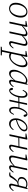

<svg xmlns="http://www.w3.org/2000/svg" viewBox="2220 -2756 779 5258"><g transform="rotate(90 2609.0 -127.5)"><path d="M213 13Q173 13 137 -5.5Q101 -24 78.5 -64Q56 -104 56 -165Q56 -227 74.5 -285Q93 -343 127 -389Q161 -435 206.5 -462.5Q252 -490 305 -490Q349 -490 384.5 -470.5Q420 -451 441 -411.5Q462 -372 462 -311Q462 -247 443 -189Q424 -131 390 -85.5Q356 -40 311 -13.5Q266 13 213 13ZM220 -16Q253 -16 282.5 -32.5Q312 -49 335.5 -77.5Q359 -106 376 -143Q393 -180 402.5 -220.5Q412 -261 412 -302Q412 -385 381 -423Q350 -461 300 -461Q266 -461 236 -444.5Q206 -428 182 -399.5Q158 -371 141 -334Q124 -297 115 -255.5Q106 -214 106 -172Q106 -91 139 -53.5Q172 -16 220 -16Z M582 6 573 0 668 -448 677 -435 552 -438 556 -460 704 -489 718 -480 694 -355 695 -353 664 -212Q652 -159 642 -106Q632 -53 621 0ZM851 6 841 0 910 -323Q915 -344 919 -365.5Q923 -387 923 -403Q923 -427 913 -437.5Q903 -448 882 -448Q857 -448 828.5 -435.5Q800 -423 763.5 -395.5Q727 -368 678 -323V-353H685Q723 -395 762 -425.5Q801 -456 838.5 -473Q876 -490 905 -490Q939 -490 956 -472Q973 -454 973 -422Q973 -404 969.5 -385.5Q966 -367 962 -349L961 -340L932 -211Q921 -158 910.5 -105.5Q900 -53 889 0ZM1158 13Q1136 13 1122 0Q1108 -13 1108 -33Q1108 -52 1112 -67.5Q1116 -83 1122 -108L1170 -312Q1176 -338 1181 -361.5Q1186 -385 1186 -403Q1186 -426 1175.5 -437Q1165 -448 1144 -448Q1120 -448 1093 -435.5Q1066 -423 1031 -396.5Q996 -370 947 -324V-355H954Q992 -397 1029.5 -427Q1067 -457 1102.5 -473.5Q1138 -490 1168 -490Q1202 -490 1219 -472Q1236 -454 1236 -422Q1236 -399 1231 -375.5Q1226 -352 1219 -323L1170 -117Q1166 -99 1162 -83Q1158 -67 1158 -55Q1158 -43 1165 -36.5Q1172 -30 1184 -30Q1208 -30 1234 -51Q1260 -72 1292 -112L1309 -99Q1288 -68 1264.5 -43Q1241 -18 1214.5 -2.5Q1188 13 1158 13Z M1258 242 1263 214 1369 205H1383L1499 214L1493 242ZM1344 242 1490 -447 1499 -435 1374 -438 1378 -460 1527 -489 1542 -480 1510 -331 1511 -329 1447 -31 1444 -21Q1432 39 1422.5 84.5Q1413 130 1405.5 168Q1398 206 1392 242ZM1513 13Q1486 13 1462 3.5Q1438 -6 1418 -28L1436 -67Q1458 -46 1482.5 -37Q1507 -28 1533 -28Q1564 -28 1592.5 -40Q1621 -52 1646.5 -74Q1672 -96 1693 -123Q1716 -153 1734 -189.5Q1752 -226 1762 -266.5Q1772 -307 1772 -347Q1772 -400 1755 -424Q1738 -448 1706 -448Q1675 -448 1641 -429.5Q1607 -411 1569.5 -375.5Q1532 -340 1489 -291L1480 -308H1489Q1520 -361 1561.5 -402Q1603 -443 1646.5 -466.5Q1690 -490 1727 -490Q1754 -490 1775 -478Q1796 -466 1808.5 -439Q1821 -412 1821 -366Q1821 -313 1803 -259.5Q1785 -206 1755 -157Q1725 -108 1685 -69.5Q1645 -31 1601 -9Q1557 13 1513 13Z M1992 13Q1965 13 1942 1Q1919 -11 1905 -39Q1891 -67 1891 -114Q1891 -165 1909 -218Q1927 -271 1958 -319.5Q1989 -368 2028 -406.5Q2067 -445 2110.5 -467.5Q2154 -490 2197 -490Q2217 -490 2232 -483Q2247 -476 2259 -464Q2271 -452 2281 -434L2264 -410Q2247 -430 2226 -440.5Q2205 -451 2181 -451Q2155 -451 2130 -441Q2105 -431 2082 -414.5Q2059 -398 2039 -376Q2010 -347 1988 -307Q1966 -267 1953.5 -222.5Q1941 -178 1941 -133Q1941 -78 1960.5 -54Q1980 -30 2012 -30Q2042 -30 2071.5 -48Q2101 -66 2134.5 -101.5Q2168 -137 2211 -189L2217 -165H2210Q2175 -115 2139.5 -74.5Q2104 -34 2067 -10.5Q2030 13 1992 13ZM2216 13Q2194 13 2179.5 -0.5Q2165 -14 2165 -41Q2165 -54 2166.5 -65Q2168 -76 2171 -88.5Q2174 -101 2177 -117L2176 -121L2247 -450L2251 -453L2288 -497L2303 -491L2222 -118Q2218 -101 2214.5 -84.5Q2211 -68 2211 -55Q2211 -42 2219 -36Q2227 -30 2239 -30Q2263 -30 2290.5 -52Q2318 -74 2347 -113L2365 -99Q2345 -68 2321 -43Q2297 -18 2271 -2.5Q2245 13 2216 13Z M2457 11Q2438 11 2422 0Q2406 -11 2396.5 -29Q2387 -47 2385 -68Q2389 -81 2396 -88Q2403 -95 2413 -95Q2428 -95 2436.5 -85Q2445 -75 2448 -56L2460 -3L2449 -1L2456 -7L2454 -11Q2486 -18 2514.5 -48.5Q2543 -79 2566 -126Q2589 -173 2602 -228.5Q2615 -284 2615 -340Q2615 -401 2598.5 -425Q2582 -449 2554 -449Q2526 -449 2503.5 -423Q2481 -397 2461 -356L2441 -368Q2457 -405 2476 -432Q2495 -459 2518 -474.5Q2541 -490 2567 -490Q2592 -490 2613 -476.5Q2634 -463 2646 -433Q2658 -403 2658 -353Q2658 -284 2640.5 -219Q2623 -154 2593 -102Q2563 -50 2527.5 -19.5Q2492 11 2457 11ZM2629 -239 2631 -267 2942 -269 2941 -247ZM2720 6 2710 0 2767 -265Q2774 -301 2781 -336Q2788 -371 2795 -406.5Q2802 -442 2809 -477L2844 -483L2853 -477L2797 -211Q2786 -159 2775.5 -106Q2765 -53 2754 0ZM2998 11Q2973 11 2952.5 -2.5Q2932 -16 2919.5 -46Q2907 -76 2907 -125Q2907 -194 2925 -259Q2943 -324 2972.5 -376Q3002 -428 3037.5 -459Q3073 -490 3108 -490Q3129 -490 3144.5 -479Q3160 -468 3169.5 -450Q3179 -432 3180 -411Q3177 -398 3169.5 -391Q3162 -384 3152 -384Q3137 -384 3129 -394Q3121 -404 3117 -422L3104 -479L3122 -478L3114 -467H3111Q3080 -461 3051.5 -430Q3023 -399 3000 -352.5Q2977 -306 2964 -250.5Q2951 -195 2951 -139Q2951 -77 2967.5 -53Q2984 -29 3012 -29Q3040 -29 3062 -55.5Q3084 -82 3104 -122L3124 -111Q3109 -75 3089.5 -47Q3070 -19 3047.5 -4Q3025 11 2998 11Z M3370 13Q3329 13 3295.5 -6Q3262 -25 3241.5 -65Q3221 -105 3221 -168Q3221 -229 3242.5 -286.5Q3264 -344 3300.5 -389.5Q3337 -435 3384 -462.5Q3431 -490 3483 -490Q3525 -490 3551.5 -469Q3578 -448 3578 -407Q3578 -374 3558.5 -341Q3539 -308 3498 -277.5Q3457 -247 3395 -220Q3333 -193 3249 -171L3246 -197Q3344 -221 3407.5 -254.5Q3471 -288 3503 -325.5Q3535 -363 3535 -402Q3535 -431 3518 -445.5Q3501 -460 3471 -460Q3435 -460 3399 -436.5Q3363 -413 3333 -372.5Q3303 -332 3284.5 -282.5Q3266 -233 3266 -181Q3266 -103 3298 -66.5Q3330 -30 3385 -30Q3415 -30 3440.5 -40.5Q3466 -51 3487 -70.5Q3508 -90 3527 -113L3544 -100Q3528 -75 3509.5 -54.5Q3491 -34 3469 -19Q3447 -4 3422.5 4.5Q3398 13 3370 13Z M3666 6 3657 0 3752 -448 3761 -435 3636 -438 3640 -460 3790 -489 3804 -480 3780 -357 3748 -213Q3736 -160 3726 -106.5Q3716 -53 3705 0ZM3731 -239 3732 -267 4010 -269 4009 -246ZM3995 13Q3974 13 3958.5 -0.5Q3943 -14 3943 -39Q3943 -54 3946.5 -70Q3950 -86 3955 -113L3992 -283Q4003 -331 4013 -380Q4023 -429 4032 -477L4070 -489L4081 -482L4002 -120Q3998 -102 3994.5 -85Q3991 -68 3991 -56Q3991 -43 3999 -36.5Q4007 -30 4020 -30Q4043 -30 4069.5 -51Q4096 -72 4128 -112L4145 -99Q4123 -68 4100 -42.5Q4077 -17 4051 -2Q4025 13 3995 13Z M4310 13Q4289 13 4273 5Q4257 -3 4248.5 -19.5Q4240 -36 4240 -60Q4240 -87 4247 -120.5Q4254 -154 4261 -184L4320 -451L4327 -435L4211 -439L4215 -461L4360 -490L4374 -480L4310 -198Q4306 -177 4301 -154Q4296 -131 4293 -110.5Q4290 -90 4290 -77Q4290 -55 4300.5 -43Q4311 -31 4335 -31Q4359 -31 4388.5 -43Q4418 -55 4457 -83.5Q4496 -112 4547 -161L4552 -135H4544Q4497 -85 4457 -52.5Q4417 -20 4381.5 -3.5Q4346 13 4310 13ZM4559 13Q4537 13 4522.5 -0.5Q4508 -14 4508 -38Q4508 -54 4511.5 -70.5Q4515 -87 4522 -118H4520L4554 -278Q4565 -327 4574.5 -376.5Q4584 -426 4593 -475L4631 -489L4642 -482L4565 -118Q4562 -101 4558.5 -84Q4555 -67 4555 -56Q4555 -43 4562.5 -36.5Q4570 -30 4583 -30Q4607 -30 4633 -51Q4659 -72 4691 -112L4708 -99Q4687 -68 4663.5 -42.5Q4640 -17 4614.5 -2Q4589 13 4559 13Z M4699 1 4703 -21 4801 -26 4764 -6Q4787 -40 4806.5 -68Q4826 -96 4844.5 -119.5Q4863 -143 4883 -166Q4899 -184 4912.5 -194.5Q4926 -205 4940.5 -212.5Q4955 -220 4971 -225L4975 -220Q4924 -221 4891 -233.5Q4858 -246 4842 -269.5Q4826 -293 4826 -325Q4826 -371 4851.5 -409Q4877 -447 4921.5 -468.5Q4966 -490 5022 -490Q5055 -490 5076.5 -483Q5098 -476 5117 -465L5139 -494L5160 -489L5072 -125Q5067 -109 5064.5 -96.5Q5062 -84 5060.5 -74.5Q5059 -65 5059 -57Q5059 -43 5067 -36.5Q5075 -30 5087 -30Q5111 -30 5137 -51Q5163 -72 5195 -113L5213 -99Q5191 -69 5167.5 -43.5Q5144 -18 5118.5 -2.5Q5093 13 5063 13Q5039 13 5024.5 -0.5Q5010 -14 5010 -39Q5010 -50 5011 -59Q5012 -68 5015 -81Q5018 -94 5024 -117L5064 -282Q5075 -326 5086 -370Q5097 -414 5106 -457L5111 -435Q5092 -447 5073 -453.5Q5054 -460 5021 -460Q4984 -460 4950 -445Q4916 -430 4894 -401Q4872 -372 4872 -328Q4872 -287 4900 -264.5Q4928 -242 4975 -242Q5000 -242 5024 -246Q5048 -250 5072 -257L5071 -228L5010 -218Q4990 -215 4977 -208.5Q4964 -202 4953.5 -193Q4943 -184 4931 -169Q4899 -131 4876.5 -95.5Q4854 -60 4832 -21Q4825 -10 4814.5 -3Q4804 4 4790.5 7.5Q4777 11 4761 11Q4743 11 4725.5 8Q4708 5 4699 1Z"/></g></svg>

Font: Source Serif 4 18pt Light
Style: Italic
Weight: 300
Italic angle: -12°
Designer: Frank Grießhammer
Foundry: Adobe Systems Incorporated
Version: Version 4.004;hotconv 1.0.116;makeotfexe 2.5.65601